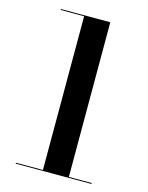

<svg xmlns="http://www.w3.org/2000/svg" viewBox="-114 -822 691 894"><g transform="rotate(15 232.0 -375.0)"><path d="M50 -4.5V0H415V-4.5H305V-750H67V-745.5H180V-4.5Z"/></g></svg>

Font: Bodoni* 36pt Medium
Style: Regular
Weight: 500
Version: Version 2.3